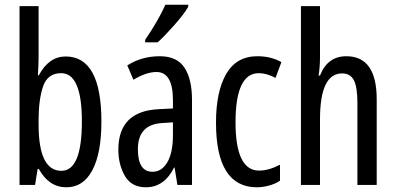

<svg xmlns="http://www.w3.org/2000/svg" viewBox="-20 -786 1682 816"><path d="M144 -760H63V0H129L140 -68H145Q188 10 262 10Q334 10 372.5 -62.5Q411 -135 411 -269Q411 -546 259 -546Q188 -546 145 -466H141Q144 -511 144 -543ZM240 -475Q328 -475 328 -270Q328 -60 241 -60Q144 -60 144 -257V-276Q144 -362 163 -418.5Q182 -475 240 -475Z M715 -266V-212Q715 -138 691.5 -97Q668 -56 628 -56Q566 -56 566 -152Q566 -257 669 -263ZM659 -547Q582 -547 521 -508L547 -447Q602 -480 645 -480Q715 -480 715 -360V-325L655 -322Q483 -314 483 -150Q483 -86 511 -38Q539 10 600 10Q678 10 720 -74H722L734 0H796V-362Q796 -450 764 -498.5Q732 -547 659 -547ZM780 -766H683Q653 -699 597 -617V-606H650Q680 -633 721 -679.5Q762 -726 780 -757Z M1072 10Q1095 10 1122 3Q1149 -4 1170 -18V-86Q1122 -61 1081 -61Q981 -61 981 -266Q981 -475 1080 -475Q1113 -475 1151 -455L1176 -522Q1132 -547 1074 -547Q985 -547 941.5 -472Q898 -397 898 -265Q898 10 1072 10Z M1340 -760H1259V0H1340V-279Q1340 -474 1434 -474Q1469 -474 1484 -445Q1499 -416 1499 -348V0H1581V-364Q1581 -547 1452 -547Q1372 -547 1340 -465H1334Q1340 -501 1340 -545Z"/></svg>

Font: Noto Sans Display Condensed
Style: Regular
Weight: 400
Width: 3
Designer: Monotype Design Team
Foundry: Monotype Imaging Inc.
Version: Version 1.900